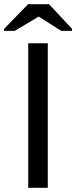

<svg xmlns="http://www.w3.org/2000/svg" viewBox="-42 -894 363 914"><path d="M185.5 -688V0H92.3V-688ZM-22.5 -747.1V-756.8L91.8 -874H191.4L300.8 -756.8V-747.1H249.5L142.6 -814.9H141.6L28.3 -747.1Z"/></svg>

Font: Arimo
Style: Regular
Weight: 400
Designer: Steve Matteson
Foundry: Monotype Imaging Inc.
Version: Version 1.33